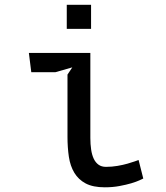

<svg xmlns="http://www.w3.org/2000/svg" viewBox="-20 -770 690 798"><path d="M257.5 -750H358.5V-650H257.5ZM355.5 -196.5Q355.5 -170.5 358.8 -148.5Q362 -126.5 369.5 -110.5Q377 -94.5 389.5 -85.5Q402 -76.5 420.5 -76.5Q445 -76.5 468.2 -80.5Q491.5 -84.5 510 -89.8Q528.5 -95 540.8 -99.5Q553 -104 556 -105L575.5 -28Q572.5 -26.5 559.5 -20.5Q546.5 -14.5 525.5 -8.2Q504.5 -2 476.5 3.2Q448.5 8.5 415.5 8.5Q366.5 8.5 336.2 -7.5Q306 -23.5 289 -51.8Q272 -80 266.2 -118.5Q260.5 -157 260.5 -201.5V-460L280.5 -490L210.5 -470H110L100 -550H355.5V-250.5Z"/></svg>

Font: B612 Mono
Style: Regular
Weight: 400
Version: Version 1.005